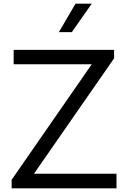

<svg xmlns="http://www.w3.org/2000/svg" viewBox="-20 -1020 696 1040"><path d="M369 -846 477 -1000H389L299 -846ZM611 -79H164L598 -704V-750H54V-672H477L43 -46V0H611Z"/></svg>

Font: Oakes
Style: Regular
Weight: 400
Designer: Samuel Oakes
Foundry: Samuel Oakes
Version: Version 1.003;PS 001.003;hotconv 1.0.88;makeotf.lib2.5.64775